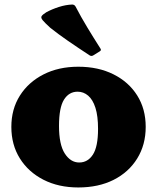

<svg xmlns="http://www.w3.org/2000/svg" viewBox="-20 -810 692 846"><path d="M325 16Q238 16 171.5 -18Q105 -52 67.5 -112Q30 -172 30 -251Q30 -329 67.5 -388.5Q105 -448 171.5 -482Q238 -516 325 -516Q413 -516 480 -482.5Q547 -449 584.5 -389.5Q622 -330 622 -251Q622 -172 584.5 -111.5Q547 -51 480.5 -17.5Q414 16 325 16ZM329 -94Q367 -94 389.5 -129Q412 -164 412 -242Q412 -299 400.5 -335Q389 -371 368.5 -388.5Q348 -406 322 -406Q284 -406 262 -371Q240 -336 240 -255Q240 -173 265.5 -133.5Q291 -94 329 -94ZM391 -566Q383 -561 375 -566Q323 -600 279.5 -630Q236 -660 201 -688Q177 -710 168 -721Q159 -732 163.5 -739Q168 -746 184 -756Q210 -770 240 -779.5Q270 -789 298 -790Q308 -790 313 -781Q337 -735 364.5 -689.5Q392 -644 422 -597Q428 -589 420 -584Z"/></svg>

Font: Hahmlet Black
Style: Regular
Weight: 900
Version: Version 1.002